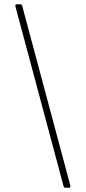

<svg xmlns="http://www.w3.org/2000/svg" viewBox="-20 -770 402 900"><path d="M303 110H287Q280 110 278 103L52 -741Q51 -750 59 -750H75Q82 -750 84 -743L310 101Q312 110 303 110Z"/></svg>

Font: LINE Seed Sans App Thin
Style: Regular
Weight: 250
Designer: LINE VX Design & Dalton Maag Ltd & Sandoll Inc
Foundry: Dalton Maag Ltd
Version: Version 1.003